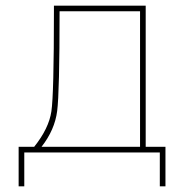

<svg xmlns="http://www.w3.org/2000/svg" viewBox="-20 -540 652 680"><path d="M496 -520V-20H566V120H546V0H66V120H46V-20H101Q153 -85 162 -145.5Q171 -206 171 -500V-520ZM127 -20H476V-500H191Q191 -214 182.5 -147Q174 -80 127 -20Z"/></svg>

Font: M PLUS 1p Thin
Style: Regular
Weight: 250
Version: Version 1.062